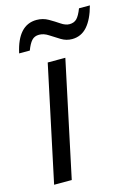

<svg xmlns="http://www.w3.org/2000/svg" viewBox="-113 -795 615 858"><g transform="rotate(-15 195.0 -366.5)"><path d="M28.3 0 142.1 -535.2H223.6L109.9 0ZM29.3 -607.4Q56.2 -731.9 142.6 -731.9Q171.9 -731.9 196.5 -717.8Q221.2 -703.6 241.9 -689.5Q262.7 -675.3 280.8 -675.3Q302.2 -675.3 314.9 -688.2Q327.6 -701.2 339.8 -732.9H390.1Q374 -672.4 345.7 -640.1Q317.4 -607.9 274.9 -607.9Q248.5 -607.9 225.1 -622.1Q201.7 -636.2 179.9 -650.6Q158.2 -665 136.2 -665Q115.2 -665 102.5 -651.1Q89.8 -637.2 78.6 -607.4Z"/></g></svg>

Font: Open Sans
Style: Italic
Weight: 400
Italic angle: -12°
Designer: Monotype Design Team
Foundry: Monotype Imaging Inc.
Version: Version 3.000; ttfautohint (v1.8.4)